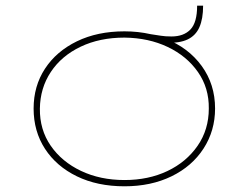

<svg xmlns="http://www.w3.org/2000/svg" viewBox="-20 -644 873 674"><path d="M417 10Q322 10 250 -25Q178 -60 138 -121.5Q98 -183 98 -263Q98 -342 138 -403Q178 -464 250 -499Q322 -534 417 -534Q441 -534 464 -531.5Q487 -529 509 -524Q530 -521 545 -518.5Q560 -516 582 -516Q625 -516 648.5 -540.5Q672 -565 672 -624H693Q693 -578 680 -548.5Q667 -519 638.5 -505.5Q610 -492 563 -494L561 -508Q641 -477 688 -412.5Q735 -348 735 -263Q735 -185 694.5 -122.5Q654 -60 582 -25Q510 10 417 10ZM417 -12Q501 -12 567.5 -43.5Q634 -75 673.5 -132Q713 -189 713 -263Q714 -335 675 -391Q636 -447 569 -479Q502 -511 417 -512Q330 -512 263 -480Q196 -448 158.5 -391.5Q121 -335 120 -263Q119 -189 158 -132.5Q197 -76 264.5 -44Q332 -12 417 -12Z"/></svg>

Font: Lexend Mega Thin
Style: Regular
Weight: 250
Version: Version 1.007